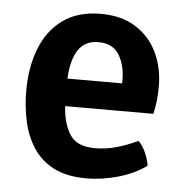

<svg xmlns="http://www.w3.org/2000/svg" viewBox="-44 -552 586 608"><g transform="rotate(5 249.5 -248.5)"><path d="M442 -43Q405.5 -16.5 354.5 -1.5Q303.5 13.5 251.5 13.5Q189.5 13.5 148.2 -7.8Q107 -29 83 -65.8Q59 -102.5 48.8 -149Q38.5 -195.5 38.5 -246Q38.5 -321 61.5 -380.5Q84.5 -440 132.2 -474.8Q180 -509.5 253 -509.5Q318.5 -509.5 363.5 -481.2Q408.5 -453 432 -404.8Q455.5 -356.5 455.5 -296.5Q455.5 -269 453.2 -250Q451 -231 446 -208.5H165.5Q168.5 -155 190.5 -119.5Q212.5 -84 270.5 -84Q307 -84 341 -94Q375 -104 406.5 -119Q421 -105 430.2 -83.2Q439.5 -61.5 442 -43ZM252.5 -419.5Q210.5 -419.5 189.2 -387.5Q168 -355.5 165 -296H339V-308Q339 -353.5 319 -386.5Q299 -419.5 252.5 -419.5Z"/></g></svg>

Font: Signika Negative SemiBold
Style: Regular
Weight: 600
Designer: Anna Giedryś
Foundry: Anna Giedryś
Version: Version 2.000; ttfautohint (v1.8.3) -l 8 -r 50 -G 200 -x 9 -